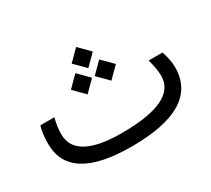

<svg xmlns="http://www.w3.org/2000/svg" viewBox="-121 -826 1139 1037"><g transform="rotate(-30 448.5 -308.0)"><path d="M138.2 -246.6C138.2 -279.8 142.9 -313 152.3 -346.2H64.5C55.3 -315.9 50.8 -279.6 50.8 -237.3C51.1 -79.1 179.2 0 435.1 0H436.5C713.2 0 851.7 -84.6 852.1 -253.9C852.1 -283.2 845.5 -317.5 832.5 -356.9H746.1C757.8 -315.9 763.7 -280.8 763.7 -251.5C764.3 -143.7 651.7 -89.8 425.8 -89.8C234.7 -89.8 138.8 -142.1 138.2 -246.6ZM377.7 -550.3 443.5 -484 509.3 -549.8 443.5 -616.1ZM451.9 -429.6 517.7 -363.3 583.5 -429.1 517.7 -495.5ZM303.5 -429.6 369.3 -363.3 435.1 -429.1 369.3 -495.5Z"/></g></svg>

Font: Dirooz FD
Style: FD
Weight: 400
Foundry: DejaVu fonts team - Redesigned by Saber Rastikerdar
Version: Version 0.2.1